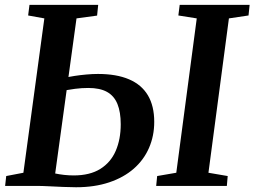

<svg xmlns="http://www.w3.org/2000/svg" viewBox="-20 -763 1044 788"><path d="M292 5.5Q269 5.5 239.5 4.2Q210 3 181 1.5Q152 0 130 0H1L5.5 -40.5L76 -54L162 -687.5L95.5 -699.5L101 -743H383L378.5 -699L294 -687.5L206.5 -51Q223 -47.5 243 -45.2Q263 -43 282.5 -43Q349 -43 391.8 -69.8Q434.5 -96.5 455 -144Q475.5 -191.5 475.5 -253Q475.5 -303 462 -336.2Q448.5 -369.5 419.2 -385.8Q390 -402 342.5 -402Q315 -402 288.2 -398.5Q261.5 -395 242.5 -391.5L248 -444Q264 -448 286.8 -451.5Q309.5 -455 334.5 -457.2Q359.5 -459.5 382 -459.5Q458 -459.5 509.5 -437.5Q561 -415.5 587 -371.8Q613 -328 613 -263Q613 -205 591.5 -155.8Q570 -106.5 528.8 -70.5Q487.5 -34.5 427.8 -14.5Q368 5.5 292 5.5ZM621 0 625 -40.5 703.5 -54 787.5 -687.5 712 -699.5 717.5 -743H1004.5L1000 -699.5L919.5 -687.5L835.5 -54L914.5 -40.5L911 0Z"/></svg>

Font: Merriweather 36pt SemiBold
Style: Italic
Weight: 600
Italic angle: -7.8°
Version: Version 2.101